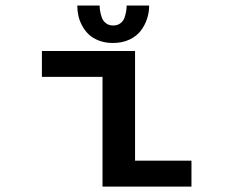

<svg xmlns="http://www.w3.org/2000/svg" viewBox="-20 -688 890 708"><path d="M530 -667.5Q530 -643 522.5 -619.5Q515 -596 499.8 -575.5Q484.5 -555 457.8 -542.2Q431 -529.5 396.5 -529.5Q368.5 -529.5 345.8 -538Q323 -546.5 308.2 -560.2Q293.5 -574 283.5 -592.2Q273.5 -610.5 269.2 -629.2Q265 -648 265 -667.5H347.5Q347.5 -658.5 349 -648.5Q350.5 -638.5 355 -624.8Q359.5 -611 370.5 -602.5Q381.5 -594 397.5 -594Q413.5 -594 424.5 -602.5Q435.5 -611 439.8 -624.8Q444 -638.5 445.5 -648.2Q447 -658 447 -667.5ZM478 -95.5H686V0H358V-404.5H134.5V-500H478Z"/></svg>

Font: League Mono Wide Medium
Style: Regular
Weight: 500
Width: 8
Designer: Tyler Finck
Foundry: The League of Moveable Type / Tyler Finck
Version: Version 2.210